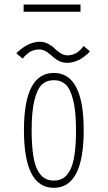

<svg xmlns="http://www.w3.org/2000/svg" viewBox="-20 -844 490 874"><path d="M87.5 -823.5H346.5V-790.5H87.5ZM285.5 -558Q268.5 -558 253.5 -564.2Q238.5 -570.5 227.8 -579.5Q217 -588.5 206.8 -597.5Q196.5 -606.5 184.2 -612.8Q172 -619 158.5 -619Q145 -619 132 -614.8Q119 -610.5 110.8 -604.2Q102.5 -598 96 -591.8Q89.5 -585.5 86.5 -581L83.5 -577L54.5 -601Q55.5 -602.5 60.8 -607.8Q66 -613 76.5 -621Q87 -629 99.2 -636.2Q111.5 -643.5 128 -648.8Q144.5 -654 160.5 -654Q181.5 -654 199.8 -644.2Q218 -634.5 229 -623Q240 -611.5 255.8 -601.8Q271.5 -592 287.5 -592Q301 -592 313.8 -596.5Q326.5 -601 334.5 -607.2Q342.5 -613.5 348.8 -619.8Q355 -626 358 -630.5L360.5 -635L389.5 -610Q386.5 -606 379 -599.2Q371.5 -592.5 357.8 -582.2Q344 -572 324.5 -565Q305 -558 285.5 -558ZM89 -251Q89 -512 225 -512Q361 -512 361 -251Q361 11 225 11Q89 11 89 -251ZM326 -251Q326 -336.5 313.2 -388Q300.5 -439.5 279 -459.2Q257.5 -479 225 -479Q192.5 -479 171 -459.2Q149.5 -439.5 136.8 -388Q124 -336.5 124 -251Q124 -185.5 130.8 -140Q137.5 -94.5 151.2 -69Q165 -43.5 182.8 -32.8Q200.5 -22 225 -22Q249.5 -22 267.2 -32.8Q285 -43.5 298.8 -69Q312.5 -94.5 319.2 -140Q326 -185.5 326 -251Z"/></svg>

Font: League Mono Condensed Thin
Style: Regular
Weight: 100
Width: 1
Designer: Tyler Finck
Foundry: The League of Moveable Type / Tyler Finck
Version: Version 2.210